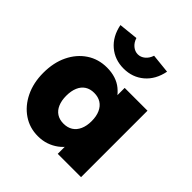

<svg xmlns="http://www.w3.org/2000/svg" viewBox="-209 -930 1089 1089"><g transform="rotate(45 335.5 -385.5)"><path d="M31 -267Q31 -349 61 -411Q91 -473 144 -508.5Q197 -544 266 -544Q303 -544 334 -534Q365 -524 388 -505Q411 -486 428 -462Q445 -438 456 -410L418 -412V-533H601V0H414V-130L455 -128Q446 -99 428.5 -74Q411 -49 386 -30.5Q361 -12 330.5 -1.5Q300 9 263 9Q197 9 144.5 -26.5Q92 -62 61.5 -124.5Q31 -187 31 -267ZM419 -267Q419 -306 406.5 -334Q394 -362 371 -376.5Q348 -391 316 -391Q284 -391 261.5 -376.5Q239 -362 227 -334Q215 -306 215 -267Q215 -229 227 -201Q239 -173 261.5 -158.5Q284 -144 316 -144Q348 -144 371 -158.5Q394 -173 406.5 -201Q419 -229 419 -267ZM149 -768 265 -780Q274 -752 293.5 -736Q313 -720 336 -720Q359 -720 378.5 -736Q398 -752 407 -780L523 -768Q508 -692 457.5 -649Q407 -606 336 -606Q265 -606 214.5 -649Q164 -692 149 -768Z"/></g></svg>

Font: Mach ExtraBold
Style: Regular
Weight: 800
Version: Version 1.002